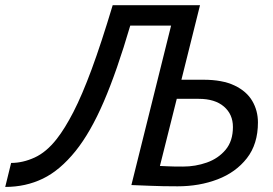

<svg xmlns="http://www.w3.org/2000/svg" viewBox="-32 -719 1059 746"><path d="M632.8 -619.6H474.1Q422.4 -442.9 371.1 -323.7Q319.8 -204.6 261.7 -132.3Q201.2 -57.1 134.5 -24.9Q67.9 7.3 -11.7 7.3L11.2 -85.9Q56.6 -85.9 102.5 -106.9Q148.4 -127.9 188.5 -179.2Q220.2 -219.7 253.4 -284.2Q286.6 -348.6 324 -449.5Q361.3 -550.3 405.8 -698.7H745.1L672.9 -409.2H758.3Q832.5 -409.2 879.4 -386.7Q926.3 -364.3 948.2 -326.7Q970.2 -289.1 970.2 -243.2Q970.2 -159.2 927.2 -104.2Q884.3 -49.3 813.5 -22.2Q742.7 4.9 658.2 4.9Q598.6 4.9 552.2 2.9Q505.9 1 478.5 0ZM654.8 -335 589.4 -74.2Q603 -73.7 620.6 -72.8Q638.2 -71.8 679.2 -71.8Q727.1 -71.8 771.5 -87.4Q815.9 -103 844.5 -137Q873 -170.9 873 -225.6Q873 -274.9 838.1 -304.9Q803.2 -335 740.2 -335Z"/></svg>

Font: Andika
Style: Italic
Weight: 400
Italic angle: -14°
Designer: Victor Gaultney, Annie Olsen, Julie Remington, Don Collingsworth, Eric Hays, Becca Hirsbrunner
Foundry: SIL International
Version: Version 6.101